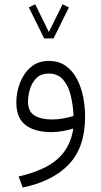

<svg xmlns="http://www.w3.org/2000/svg" viewBox="-20 -610 470 890"><path d="M184.6 -432.1 113.8 -575.7 143.1 -590.3 206.5 -461.4 270 -590.3 299.3 -575.7 228.5 -432.1ZM374.5 -68.8Q374.5 71.8 300 150.9Q225.6 230 85.4 259.3L66.4 208Q185.1 181.2 245.8 127.9Q306.6 74.7 319.8 -14.2Q297.4 -7.3 271 -2.4Q244.6 2.4 219.2 2.4Q141.1 2.4 98.4 -30.3Q55.7 -63 55.7 -135.3Q55.7 -182.1 72.8 -226.3Q89.8 -270.5 123.3 -299.1Q156.7 -327.6 206.1 -327.6Q252.9 -327.6 285.2 -304.4Q317.4 -281.2 337.2 -243.2Q356.9 -205.1 365.7 -159.4Q374.5 -113.8 374.5 -68.8ZM221.7 -56.2Q246.6 -56.2 272 -60.8Q297.4 -65.4 320.8 -72.3Q318.8 -121.6 308.1 -166.7Q297.4 -211.9 272.7 -240.5Q248 -269 205.1 -269Q169.9 -269 148.9 -248Q127.9 -227.1 118.9 -196.8Q109.9 -166.5 109.9 -138.2Q109.9 -93.3 139.9 -74.7Q169.9 -56.2 221.7 -56.2Z"/></svg>

Font: Vazirmatn RD FD ExtraLight
Style: Regular
Weight: 200
Designer: Saber Rastikerdar
Foundry: Saber Rastikerdar
Version: Version 33.003